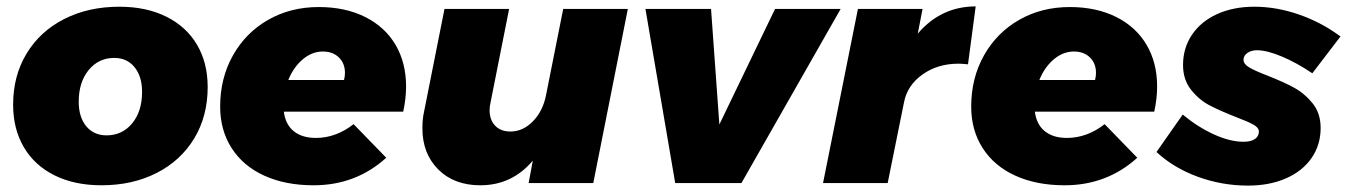

<svg xmlns="http://www.w3.org/2000/svg" viewBox="-20 -572 4209 600"><path d="M629 -300Q629 -209 587 -139.5Q545 -70 469.5 -31.5Q394 7 297 7Q213 7 150.5 -24Q88 -55 54.5 -112Q21 -169 21 -245Q21 -335 63 -404.5Q105 -474 180.5 -512.5Q256 -551 353 -551Q437 -551 499.5 -520Q562 -489 595.5 -432.5Q629 -376 629 -300ZM226 -254Q226 -206 249.5 -177.5Q273 -149 313 -149Q362 -149 393 -186.5Q424 -224 424 -285Q424 -333 400.5 -362Q377 -391 337 -391Q288 -391 257 -353Q226 -315 226 -254Z M1249 -302Q1249 -264 1240 -223H867Q872 -183 898 -162Q924 -141 967 -141Q1030 -141 1085 -184L1187 -79Q1092 7 960 7Q872 7 806 -23Q740 -53 704 -109Q668 -165 668 -239Q668 -328 708 -399Q748 -470 818 -510Q888 -550 976 -550Q1059 -550 1121 -519Q1183 -488 1216 -432Q1249 -376 1249 -302ZM1058 -344Q1058 -374 1039 -392.5Q1020 -411 989 -411Q955 -411 926 -386.5Q897 -362 881 -322H1055Q1058 -334 1058 -344Z M1300 -171Q1300 -200 1305 -222L1369 -544H1571L1513 -252Q1510 -239 1510 -228Q1510 -197 1527.5 -179Q1545 -161 1575 -161Q1614 -161 1645 -192.5Q1676 -224 1686 -273L1740 -544H1942L1834 0H1632L1645 -70Q1580 7 1481 7Q1399 7 1349.5 -42.5Q1300 -92 1300 -171Z M2607 -544 2297 0H2090L1997 -544H2202L2228 -183L2402 -544Z M3029 -552 3005 -371Q2985 -373 2975 -373Q2910 -373 2862.5 -339Q2815 -305 2805 -252L2754 0H2552L2661 -544H2863L2848 -467Q2921 -552 3029 -552Z M3596 -302Q3596 -264 3587 -223H3214Q3219 -183 3245 -162Q3271 -141 3314 -141Q3377 -141 3432 -184L3534 -79Q3439 7 3307 7Q3219 7 3153 -23Q3087 -53 3051 -109Q3015 -165 3015 -239Q3015 -328 3055 -399Q3095 -470 3165 -510Q3235 -550 3323 -550Q3406 -550 3468 -519Q3530 -488 3563 -432Q3596 -376 3596 -302ZM3405 -344Q3405 -374 3386 -392.5Q3367 -411 3336 -411Q3302 -411 3273 -386.5Q3244 -362 3228 -322H3402Q3405 -334 3405 -344Z M3594 -97 3676 -214Q3723 -175 3773.5 -152Q3824 -129 3866 -129Q3889 -129 3901.5 -137.5Q3914 -146 3914 -161Q3914 -173 3897 -182.5Q3880 -192 3843 -206Q3792 -226 3759.5 -243Q3727 -260 3702 -291.5Q3677 -323 3677 -369Q3677 -422 3705 -463.5Q3733 -505 3783.5 -528Q3834 -551 3900 -551Q3969 -551 4039.5 -526.5Q4110 -502 4169 -458L4081 -343Q4032 -376 3985.5 -395.5Q3939 -415 3908 -415Q3890 -415 3878 -406.5Q3866 -398 3866 -385Q3866 -372 3883.5 -361.5Q3901 -351 3940 -336Q3991 -316 4024 -298Q4057 -280 4082 -249Q4107 -218 4107 -172Q4107 -119 4078.5 -78Q4050 -37 3998.5 -14.5Q3947 8 3880 8Q3799 8 3723.5 -19.5Q3648 -47 3594 -97Z"/></svg>

Font: Gontserrat ExtraBold
Style: Italic
Weight: 800
Italic angle: -11.3°
Designer: Julieta Ulanovsky
Foundry: Julieta Ulanovsky
Version: Version 6.001